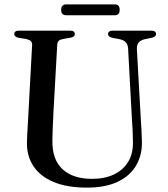

<svg xmlns="http://www.w3.org/2000/svg" viewBox="-20 -840 766 876"><path d="M582 -295 564.5 -617.5Q563.5 -636 554.5 -646.5Q545.5 -657 524.5 -661.5L492.5 -667.5Q481 -670.5 477 -674.5Q473 -678.5 473 -685Q473 -692 478.2 -696Q483.5 -700 493 -700H671.5Q681.5 -700 686.8 -696Q692 -692 692 -685Q692 -678.5 687.5 -674.2Q683 -670 671.5 -667.5L642.5 -661.5Q620.5 -657 612 -645Q603.5 -633 604.5 -615.5L622.5 -295.5Q624 -270 625.5 -245.5Q627 -221 627.5 -194.5Q629 -134 601.8 -86.2Q574.5 -38.5 518.2 -11.2Q462 16 376.5 16Q285 16 223.8 -10Q162.5 -36 132 -82.8Q101.5 -129.5 103 -191.5Q103 -205 104.2 -226Q105.5 -247 106.8 -271.2Q108 -295.5 109.5 -319L126.5 -634.5Q127.5 -647 120 -653.2Q112.5 -659.5 97 -662.5L65 -667.5Q45 -672 45 -684.5Q45 -692 50.2 -696Q55.5 -700 65.5 -700H301.5Q311 -700 316.2 -696Q321.5 -692 321.5 -684.5Q321.5 -678.5 317 -674.2Q312.5 -670 301.5 -668L269.5 -662.5Q255 -660 248.2 -654Q241.5 -648 241 -634.5L223.5 -321.5Q221.5 -284.5 220.5 -254.5Q219.5 -224.5 219 -200.5Q217.5 -111.5 265.5 -67.8Q313.5 -24 399.5 -24Q458.5 -24 500.8 -44.5Q543 -65 565.5 -103Q588 -141 586.5 -194Q586 -227.5 584.8 -251.2Q583.5 -275 582 -295ZM259 -795Q259 -808 265 -814Q271 -820 282 -820H503.5Q515 -820 520.5 -814Q526 -808 526 -795Q526 -782.5 520.5 -776.5Q515 -770.5 503.5 -770.5H282Q271 -770.5 265 -776.5Q259 -782.5 259 -795Z"/></svg>

Font: Fraunces 48pt
Style: Regular
Weight: 400
Version: Version 1.000;[b76b70a41]